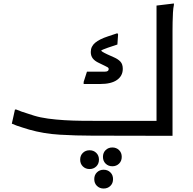

<svg xmlns="http://www.w3.org/2000/svg" viewBox="-20 -780 1108 1104"><path d="M972 1 508 0Q417 0 324 -5.5Q231 -11 147 -35Q128 -41 110 -46.5Q92 -52 76.5 -57.5Q61 -63 48 -69L66 -150H74Q85 -145 105 -138Q125 -131 145 -125Q165 -119 176 -115Q212 -104 256.5 -98Q301 -92 350.5 -89Q400 -86 452 -85.5Q504 -85 556 -85H908L880 -69V-748L980 -760V-752Q976 -734 974.5 -707Q973 -680 972.5 -652Q972 -624 972 -604ZM636 -450Q659 -440 672.5 -425.5Q686 -411 686 -384Q686 -344 653 -320.5Q620 -297 556 -297H461V-309L480 -368H583Q605 -368 605 -383Q605 -389 600 -392.5Q595 -396 584 -401L549 -418Q525 -429 513.5 -444Q502 -459 502 -481Q502 -513 527 -534Q552 -555 601 -571L655 -589L659 -582L655 -524L601 -506Q584 -500 572 -495Q560 -490 551 -481L559 -496Q560 -488 569.5 -482Q579 -476 596 -468ZM572 122Q572 98 587.5 83Q603 68 626 68Q649 68 664.5 83Q680 98 680 122Q680 146 664.5 161Q649 176 626 176Q603 176 587.5 161Q572 146 572 122ZM441 138Q441 114 456.5 99Q472 84 495 84Q518 84 533.5 99Q549 114 549 138Q549 162 533.5 177Q518 192 495 192Q472 192 456.5 177Q441 162 441 138ZM522 250Q522 226 537.5 211Q553 196 576 196Q599 196 614.5 211Q630 226 630 250Q630 274 614.5 289Q599 304 576 304Q553 304 537.5 289Q522 274 522 250Z"/></svg>

Font: Kufam
Style: Italic
Weight: 400
Italic angle: -11°
Designer: Artur Schmal
Foundry: Original Type
Version: Version 1.301; ttfautohint (v1.8.3)